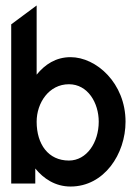

<svg xmlns="http://www.w3.org/2000/svg" viewBox="-20 -671 503 702"><path d="M21 0H109V-55C139 -18 182 11 238 11C361 11 439 -108 439 -226C439 -367 332 -462 238 -462C184 -462 144 -435 114 -398V-651L21 -582ZM114 -226C114 -295 159 -363 232 -363C301 -363 341 -295 341 -226C341 -150 297 -84 232 -84C157 -84 114 -143 114 -226Z"/></svg>

Font: Charger Sport
Style: BdNrw
Weight: 700
Designer: Jasper
Foundry: Cannot Into Space Fonts
Version: Version 1.1